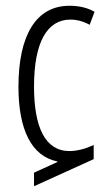

<svg xmlns="http://www.w3.org/2000/svg" viewBox="-20 -562 376 666"><path d="M98 84 305 -10V-59C277 -46 248 -38 221 -38C136 -38 98 -122 98 -262C98 -416 144 -494 224 -494C247 -494 269 -488 291 -476L308 -521C284 -535 255 -542 221 -542C106 -542 44 -441 44 -261C44 -113 89 -20 179 -2V0L98 37Z"/></svg>

Font: Noto Sans Georgian ExtraCondensed Light
Style: Regular
Weight: 300
Width: 2
Designer: Monotype Design Team, Akaki Razmadze
Foundry: Google LLC
Version: Version 2.005